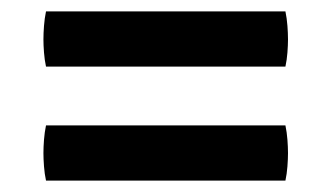

<svg xmlns="http://www.w3.org/2000/svg" viewBox="-20 -484 580 336"><path d="M60.5 -168Q58 -179.5 57 -192.8Q56 -206 56 -216Q56 -226.5 57 -239.5Q58 -252.5 60.5 -264.5H479.5Q482 -252.5 483 -239.5Q484 -226.5 484 -216Q484 -206 483 -192.8Q482 -179.5 479.5 -168ZM60.5 -367.5Q58 -379 57 -392Q56 -405 56 -415Q56 -425.5 57 -438.8Q58 -452 60.5 -464H479.5Q482 -452 483 -438.8Q484 -425.5 484 -415Q484 -405 483 -392Q482 -379 479.5 -367.5Z"/></svg>

Font: Signika Light Medium
Style: Regular
Weight: 500
Version: Version 2.003;gftools[0.9.32]